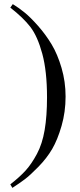

<svg xmlns="http://www.w3.org/2000/svg" viewBox="-20 -726 388 931"><path d="M42 -706Q70 -689 99 -665.5Q128 -642 165 -600Q202 -558 230.5 -510.5Q259 -463 278.5 -396.5Q298 -330 298 -258Q298 -183 278.5 -115.5Q259 -48 233 -3.5Q207 41 166.5 82.5Q126 124 100 143.5Q74 163 40 185L30 168Q76 132 104.5 100.5Q133 69 159 20.5Q185 -28 196.5 -95.5Q208 -163 208 -254Q208 -381 185 -465.5Q162 -550 127.5 -595Q93 -640 30 -689Z"/></svg>

Font: MM Ethnic
Style: Regular
Weight: 400
Designer: Khon Soe Zaw Thu
Version: Version 1.00 July 18, 2016, initial release